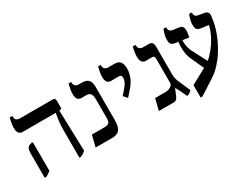

<svg xmlns="http://www.w3.org/2000/svg" viewBox="-62 -1181 2346 1801"><g transform="rotate(-30 1111.5 -280.5)"><path d="M451 7V-291Q451 -338 454.5 -371Q458 -404 462 -427.5Q466 -451 469 -466V-469H113Q86 -469 71.5 -486Q57 -503 57 -543Q57 -558 58.5 -571.5Q60 -585 63.5 -602.5Q67 -620 73 -647H102V-635Q102 -612 116.5 -602Q131 -592 154 -592H504Q521 -592 528 -584.5Q535 -577 535 -557V-478L509 -469L522 -29Q510 -18 497.5 -9.5Q485 -1 467 7ZM75 7V-253Q75 -289 83 -307.5Q91 -326 107 -331L138 -341L145 -332L146 -29Q134 -18 121.5 -9.5Q109 -1 91 7Z M630 0 661 -123H799Q823 -123 836 -129.5Q849 -136 854 -150Q859 -164 859 -187V-386Q859 -432 845.5 -450.5Q832 -469 803 -469H750Q723 -469 708.5 -486Q694 -503 694 -543Q694 -558 695.5 -570.5Q697 -583 700.5 -600.5Q704 -618 710 -647H739V-641Q739 -617 752.5 -604.5Q766 -592 791 -592H824Q854 -592 874.5 -582Q895 -572 905 -550Q915 -528 915 -491V-134Q915 -88 905 -58.5Q895 -29 871.5 -14.5Q848 0 806 0Z M1127 -251 1091 -291 1125 -329Q1159 -368 1170.5 -391.5Q1182 -415 1182 -438Q1182 -453 1176 -461Q1170 -469 1153 -469H1070Q1042 -469 1028 -486.5Q1014 -504 1014 -545Q1014 -559 1015.5 -571Q1017 -583 1020.5 -600.5Q1024 -618 1030 -647H1059V-640Q1059 -616 1072.5 -604Q1086 -592 1111 -592H1181Q1220 -592 1238.5 -566.5Q1257 -541 1257 -495Q1257 -465 1249 -434Q1241 -403 1226 -375Q1211 -347 1191 -324Z M1615 9Q1603 -19 1593 -40Q1583 -61 1574 -78.5Q1565 -96 1555 -112L1528 -46Q1518 -21 1506.5 -10.5Q1495 0 1475 0H1315L1346 -123H1460Q1478 -123 1496 -129.5Q1514 -136 1526.5 -148Q1539 -160 1539 -175V-432Q1539 -453 1533.5 -461Q1528 -469 1510 -469H1446Q1419 -469 1405 -486.5Q1391 -504 1391 -545Q1391 -559 1392 -572Q1393 -585 1397 -602.5Q1401 -620 1406 -647H1436V-641Q1436 -618 1449 -605Q1462 -592 1487 -592H1544Q1572 -592 1583.5 -578.5Q1595 -565 1595 -530V-237Q1595 -215 1598 -198.5Q1601 -182 1608 -164.5Q1615 -147 1627 -120L1669 -23Q1661 -11 1647 -2Q1633 7 1624 9Z M1718 86V-48L1893 -143Q1941 -168 1980 -208Q2019 -248 2048.5 -292.5Q2078 -337 2097 -379Q2116 -421 2123 -454L2125 -464L2045 -475Q2017 -479 2004.5 -492.5Q1992 -506 1992 -542Q1992 -563 1997 -585.5Q2002 -608 2016 -647H2045V-640Q2045 -617 2055.5 -606.5Q2066 -596 2086 -593L2142 -584Q2166 -581 2178.5 -566.5Q2191 -552 2187 -525L2179 -473Q2174 -438 2159 -390.5Q2144 -343 2120 -291.5Q2096 -240 2063.5 -189Q2031 -138 1989.5 -93.5Q1948 -49 1897 -16L1738 86ZM1895 -116 1819 -282Q1807 -308 1800.5 -343.5Q1794 -379 1794.5 -418Q1795 -457 1802 -490L1841 -488Q1837 -463 1838.5 -435.5Q1840 -408 1847 -382.5Q1854 -357 1864 -337L1963 -148ZM1908 -455 1767 -475Q1738 -479 1726 -493Q1714 -507 1714 -540Q1714 -563 1719.5 -587.5Q1725 -612 1738 -647H1767V-640Q1767 -618 1777.5 -607Q1788 -596 1809 -593L1873 -584Q1896 -582 1906.5 -567Q1917 -552 1917 -524Q1917 -511 1915 -496.5Q1913 -482 1908 -455Z"/></g></svg>

Font: Noto Serif Hebrew Medium
Style: Regular
Weight: 500
Version: Version 2.003